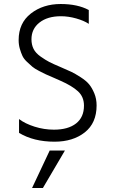

<svg xmlns="http://www.w3.org/2000/svg" viewBox="-20 -700 567 958"><path d="M462 -174Q462 -86 403 -39.5Q344 7 252 7Q148 7 75 -37V-106Q105 -83 152.5 -68Q200 -53 249 -53Q320 -53 359.5 -84Q399 -115 399 -173Q399 -217 369 -244.5Q339 -272 282 -297Q274 -301 247 -312.5Q220 -324 209 -329Q198 -334 175 -346Q152 -358 141.5 -367Q131 -376 115 -391Q99 -406 92 -421Q85 -436 79 -456.5Q73 -477 73 -500Q73 -585 134 -632.5Q195 -680 283 -680Q367 -680 423 -650V-581Q399 -597 360 -608Q321 -619 284 -619Q217 -619 177 -587.5Q137 -556 137 -504Q137 -477 147.5 -456Q158 -435 183 -417.5Q208 -400 226.5 -390.5Q245 -381 283 -365Q318 -350 336 -341.5Q354 -333 382 -315Q410 -297 424.5 -279.5Q439 -262 450.5 -234.5Q462 -207 462 -174ZM194 238H140L228 51H304Z"/></svg>

Font: Hind Vadodara Light
Style: Regular
Weight: 300
Designer: Hitesh Malaviya
Foundry: Indian Type Foundry
Version: Version 1.000;PS 1.0;hotconv 1.0.86;makeotf.lib2.5.63406; tt